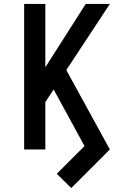

<svg xmlns="http://www.w3.org/2000/svg" viewBox="-20 -755 640 970"><path d="M340 195 267 123 407 -17 251 -303 209 -239V0H102V-735H209V-415L413 -735H535L315 -401L535 0Z"/></svg>

Font: Iosevka Custom SmBdEx
Style: Regular
Weight: 600
Width: 7
Monospace: yes
Designer: Belleve Invis
Foundry: Belleve Invis
Version: Version 11.2.4; ttfautohint (v1.8.4)